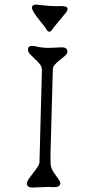

<svg xmlns="http://www.w3.org/2000/svg" viewBox="-20 -792 383 834"><path d="M121.6 22.5Q96.7 22.5 96.7 3.9Q96.7 -3.9 110.4 -22.2Q124 -40.5 137 -57.9Q149.9 -75.2 151.4 -85L162.1 -488.8Q161.6 -503.4 152.1 -514.6Q142.6 -525.9 131.3 -536.1Q120.1 -546.4 110.8 -556.2Q101.6 -565.9 101.6 -577.1Q101.6 -598.6 136.2 -590.3Q162.6 -584 192.9 -584L248 -586.4Q272.9 -586.4 272.9 -567.9Q272.9 -557.6 258.1 -546.1Q243.2 -534.7 233.6 -526.4Q224.1 -518.1 218.8 -511.7Q209.5 -501.5 209.5 -492.7L199.2 -117.2L199.7 -84Q199.7 -63 214.1 -42.2Q228.5 -21.5 235.1 -12.2Q241.7 -2.9 241.7 3.9Q241.7 21 213.9 21L192.4 20ZM245.1 -765.6Q288.1 -765.6 266.6 -737.3L212.4 -671.9Q193.8 -637.2 178.2 -670.4L141.6 -716.8Q118.7 -748 118.7 -757.8Q118.7 -772 136.7 -772Q193.4 -765.1 231.4 -765.1Z"/></svg>

Font: Snowburst One
Style: Regular
Weight: 400
Designer: Annet Stirling
Foundry: Annet Stirling
Version: Version 1.001